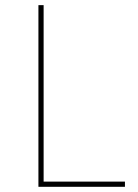

<svg xmlns="http://www.w3.org/2000/svg" viewBox="-20 -719 531 739"><path d="M147.9 -20H460.9V0H127.9V-699.2H147.9Z"/></svg>

Font: Montserrat-Hairline
Style: Regular
Weight: 250
Designer: Julieta Ulanovsky
Foundry: Julieta Ulanovsky
Version: Version 1.000;PS 002.000;hotconv 1.0.70;makeotf.lib2.5.58329